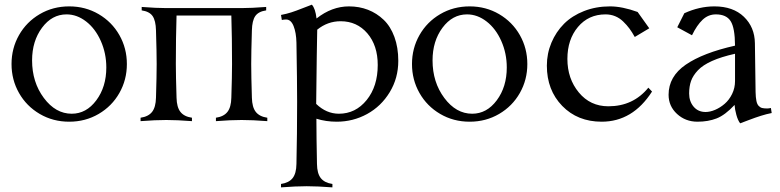

<svg xmlns="http://www.w3.org/2000/svg" viewBox="-20 -518 3334 821"><path d="M61.3 -120.4Q29.3 -176.8 29.3 -244.1Q29.3 -311.5 61.3 -367.9Q93.3 -424.3 149.9 -457.5Q206.5 -490.7 275.9 -490.7Q345.2 -490.7 401.9 -457.5Q458.5 -424.3 490.5 -367.9Q522.5 -311.5 522.5 -244.1Q522.5 -176.8 490.5 -120.4Q458.5 -64 401.9 -30.8Q345.2 2.4 275.9 2.4Q206.5 2.4 149.9 -30.8Q93.3 -64 61.3 -120.4ZM264.6 -456.5Q202.1 -456.5 159.7 -399.4Q117.2 -342.3 117.2 -259.8Q117.2 -166.5 167.5 -99.1Q217.8 -31.7 286.6 -31.7Q349.1 -31.7 391.8 -89.1Q434.6 -146.5 434.6 -229.5Q434.6 -290 411.1 -342.8Q387.7 -395.5 348.4 -426Q309.1 -456.5 264.6 -456.5Z M690.9 -483.4H1013.2Q1054.7 -483.4 1118.2 -488.3V-473.6Q1085 -468.8 1071.5 -449.2Q1058.1 -429.7 1057.1 -388.2Q1054.2 -294.4 1054.2 -244.1Q1054.2 -193.8 1057.1 -100.1Q1058.1 -59.6 1073.7 -39.6Q1089.4 -19.5 1123 -14.6V0Q1059.6 -4.9 1013.2 -4.9Q966.8 -4.9 903.3 0V-14.6Q937 -19.5 952.6 -39.6Q968.3 -59.6 969.2 -100.1Q972.2 -193.8 972.2 -244.1Q972.2 -357.9 969.2 -451.7H734.9Q731.9 -357.9 731.9 -244.1Q731.9 -193.8 734.9 -100.1Q735.8 -59.6 751.5 -39.6Q767.1 -19.5 800.8 -14.6V0Q737.3 -4.9 690.9 -4.9Q644.5 -4.9 581.1 0V-14.6Q614.7 -19.5 630.4 -39.6Q646 -59.6 647 -100.1Q649.9 -193.8 649.9 -244.1Q649.9 -294.4 647 -388.2Q646 -429.7 632.6 -449.2Q619.1 -468.8 585.9 -473.6V-488.3Q649.4 -483.4 690.9 -483.4Z M1472.2 -490.7Q1516.1 -490.7 1553.7 -476.1Q1591.3 -461.4 1620.6 -433.3Q1649.9 -405.3 1666.5 -360.1Q1683.1 -314.9 1683.1 -257.8Q1683.1 -184.1 1646.5 -123.8Q1609.9 -63.5 1549.8 -30.5Q1489.7 2.4 1419.9 2.4Q1374 2.4 1333 -10.3V-0.5Q1333 64.5 1335.4 183.1Q1335.9 223.6 1351.8 243.7Q1367.7 263.7 1401.4 268.6V283.2Q1337.9 278.3 1291.5 278.3Q1245.1 278.3 1181.6 283.2V268.6Q1215.3 263.7 1231.2 243.7Q1247.1 223.6 1247.6 183.1Q1250.5 56.2 1250.5 -83Q1250.5 -171.9 1247.6 -335.9Q1246.6 -378.4 1235.4 -406.5Q1224.1 -434.6 1203.6 -434.6Q1193.8 -434.6 1185.1 -432.6L1181.6 -454.1Q1205.1 -458.5 1225.6 -465.1Q1246.1 -471.7 1274.2 -482.9Q1302.2 -494.1 1313.5 -498Q1328.6 -481.9 1333.5 -439Q1398.9 -490.7 1472.2 -490.7ZM1334.5 -278.8Q1332 -107.4 1332 -73.7Q1375.5 -31.7 1429.2 -31.7Q1500.5 -31.7 1547.9 -90.3Q1595.2 -148.9 1595.2 -240.2Q1595.2 -323.7 1550.8 -375.5Q1506.3 -427.2 1436.5 -427.2Q1380.9 -427.2 1336.4 -391.1V-388.2Z M1773.7 -120.4Q1741.7 -176.8 1741.7 -244.1Q1741.7 -311.5 1773.7 -367.9Q1805.7 -424.3 1862.3 -457.5Q1918.9 -490.7 1988.3 -490.7Q2057.6 -490.7 2114.3 -457.5Q2170.9 -424.3 2202.9 -367.9Q2234.9 -311.5 2234.9 -244.1Q2234.9 -176.8 2202.9 -120.4Q2170.9 -64 2114.3 -30.8Q2057.6 2.4 1988.3 2.4Q1918.9 2.4 1862.3 -30.8Q1805.7 -64 1773.7 -120.4ZM1977.1 -456.5Q1914.6 -456.5 1872.1 -399.4Q1829.6 -342.3 1829.6 -259.8Q1829.6 -166.5 1879.9 -99.1Q1930.2 -31.7 1999 -31.7Q2061.5 -31.7 2104.2 -89.1Q2147 -146.5 2147 -229.5Q2147 -290 2123.5 -342.8Q2100.1 -395.5 2060.8 -426Q2021.5 -456.5 1977.1 -456.5Z M2706.5 -466.8 2756.3 -397 2694.3 -359.9Q2682.6 -380.9 2671.4 -396Q2660.2 -411.1 2644.8 -426Q2629.4 -440.9 2610.4 -448.7Q2591.3 -456.5 2569.3 -456.5Q2496.6 -456.5 2451.4 -402.8Q2406.2 -349.1 2406.2 -266.1Q2406.2 -181.6 2455.1 -122.6Q2503.9 -63.5 2581.5 -63.5Q2687.5 -63.5 2752.4 -143.1L2768.1 -126.5Q2685.5 2.4 2552.7 2.4Q2449.7 2.4 2384 -65.2Q2318.4 -132.8 2318.4 -237.3Q2318.4 -289.1 2337.9 -335.4Q2357.4 -381.8 2391.8 -416.3Q2426.3 -450.7 2477.3 -470.7Q2528.3 -490.7 2588.4 -490.7Q2640.6 -490.7 2706.5 -466.8Z M3123 -171.4V-288.1Q3064 -274.9 3024.7 -257.3Q2985.4 -239.7 2964.4 -217.5Q2943.4 -195.3 2935.1 -172.1Q2926.8 -148.9 2926.8 -118.2Q2926.8 -84.5 2946 -61.8Q2965.3 -39.1 2997.1 -39.1Q3016.1 -39.1 3037.8 -48.3Q3059.6 -57.6 3078.6 -74Q3097.7 -90.3 3110.4 -116Q3123 -141.6 3123 -171.4ZM3034.7 -490.7Q3114.7 -490.7 3160.9 -446.3Q3207 -401.9 3208 -333.5L3210.9 -124.5Q3211.4 -101.1 3214.4 -86.7Q3217.3 -72.3 3224.1 -65.2Q3231 -58.1 3238.8 -56.2Q3246.6 -54.2 3260.7 -54.2Q3266.6 -54.2 3276.4 -56.2L3279.8 -34.7Q3257.3 -30.3 3233.9 -22.9Q3210.4 -15.6 3180.7 -4.2Q3150.9 7.3 3145 9.3Q3135.3 -2.9 3128.7 -26.9Q3122.1 -50.8 3121.1 -69.3Q3080.6 -25.9 3044.4 -11.7Q3008.3 2.4 2962.4 2.4Q2911.1 2.4 2875 -30.8Q2838.9 -64 2838.9 -112.8Q2838.9 -190.9 2912.4 -241.5Q2985.8 -292 3123 -322.8Q3122.6 -398.9 3104.2 -427.7Q3085.9 -456.5 3041 -456.5Q3008.8 -456.5 2984.4 -433.6Q2960 -410.6 2939 -367.2L2876 -401.4L2906.2 -461.4Q2970.2 -490.7 3034.7 -490.7Z"/></svg>

Font: Flanker
Style: Regular
Weight: 400
Designer: Flanker
Foundry: Flanker
Version: Version 2.027